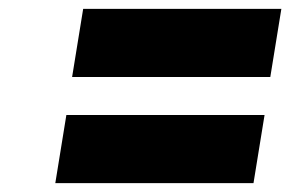

<svg xmlns="http://www.w3.org/2000/svg" viewBox="-20 -573 656 434"><path d="M105 -159 130 -313H578L553 -159ZM143 -399 168 -553H616L591 -399Z"/></svg>

Font: Exo Thin Black
Style: Italic
Weight: 900
Italic angle: -9°
Version: Version 2.000